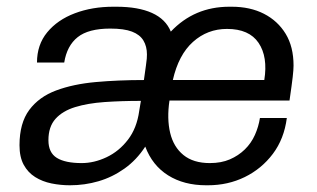

<svg xmlns="http://www.w3.org/2000/svg" viewBox="-20 -541 944 571"><path d="M188 10Q160 10 133 4.5Q106 -1 84.5 -14.5Q63 -28 50.5 -51Q38 -74 38 -109Q38 -175 67 -214Q96 -253 147 -272Q198 -291 265 -297Q332 -303 408 -303Q412 -332 414 -346Q416 -360 416.5 -366.5Q417 -373 417 -379Q417 -403 406.5 -420.5Q396 -438 372.5 -447Q349 -456 308 -456Q243 -456 211 -430.5Q179 -405 171 -355H90Q90 -408 120.5 -445Q151 -482 202.5 -501.5Q254 -521 317 -521H326Q391 -521 432 -502.5Q473 -484 488 -447Q558 -521 662 -521H669Q724 -521 765 -500Q806 -479 829.5 -440.5Q853 -402 853 -346Q853 -334 850.5 -312Q848 -290 841 -242H484Q476 -188 486 -146Q496 -104 525.5 -80Q555 -56 604 -56Q638 -56 663.5 -67Q689 -78 708 -96.5Q727 -115 738 -139.5Q749 -164 753 -190H833Q825 -128 791.5 -83.5Q758 -39 708 -14.5Q658 10 598 10H593Q527 10 480 -19.5Q433 -49 412 -105Q386 -65 350 -39.5Q314 -14 273 -2Q232 10 188 10ZM223 -56Q260 -56 297 -73.5Q334 -91 360.5 -125.5Q387 -160 394 -211L399 -241Q341 -241 291 -237.5Q241 -234 203.5 -222.5Q166 -211 145 -187.5Q124 -164 124 -124Q124 -87 149 -71.5Q174 -56 223 -56ZM494 -303H766Q777 -372 749 -413.5Q721 -455 655 -455Q597 -455 554 -416.5Q511 -378 494 -303Z"/></svg>

Font: Chivo Medium Light
Style: Italic
Weight: 300
Italic angle: -8.05°
Version: Version 2.002